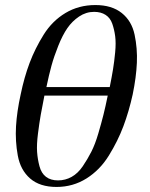

<svg xmlns="http://www.w3.org/2000/svg" viewBox="-20 -727 596 761"><path d="M204 14Q138 14 99.5 -19.5Q61 -53 50.5 -110.5Q40 -168 43.5 -226.5Q47 -285 62 -353Q76 -421 97.5 -478Q119 -535 153 -589.5Q187 -644 239.5 -675.5Q292 -707 358 -707Q423 -707 462.5 -675.5Q502 -644 513.5 -589.5Q525 -535 522.5 -478Q520 -421 506 -353Q491 -285 469 -226.5Q447 -168 411.5 -110.5Q376 -53 322.5 -19.5Q269 14 204 14ZM407 -348H156Q147 -303 141.5 -272Q136 -241 130.5 -197.5Q125 -154 127 -125Q129 -96 136.5 -68Q144 -40 162.5 -26Q181 -12 210 -12Q239 -12 264 -26Q289 -40 308 -68Q327 -96 342 -125.5Q357 -155 369.5 -197.5Q382 -240 390 -272Q398 -304 407 -348ZM164 -382H415Q423 -422 428 -452.5Q433 -483 436.5 -520Q440 -557 436.5 -583.5Q433 -610 425 -633Q417 -656 398.5 -668Q380 -680 353 -680Q321 -680 293.5 -661.5Q266 -643 247 -615.5Q228 -588 211 -545.5Q194 -503 184 -466.5Q174 -430 164 -382Z"/></svg>

Font: GFS Artemisia
Style: Italic
Weight: 400
Italic angle: -12°
Designer: Takis Katsoulidis and George D. Matthiopoulos
Foundry: George Matthiopoulos and Takis Katsoulidis
Version: Version 1.0